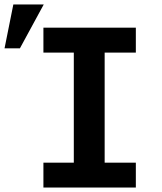

<svg xmlns="http://www.w3.org/2000/svg" viewBox="-50 -834 719 854"><path d="M143.1 -710.9H554.2V-600.1H415.5V-110.4H554.2V0H143.1V-110.4H278.3V-600.1H143.1ZM9.3 -814H144.5L38.6 -619.1H-29.8Z"/></svg>

Font: Roboto Mono
Style: Bold
Weight: 700
Designer: Google
Version: Version 2.000985; 2015; ttfautohint (v1.3)